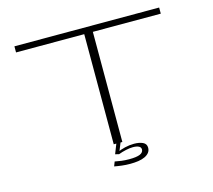

<svg xmlns="http://www.w3.org/2000/svg" viewBox="-112 -811 1192 1077"><g transform="rotate(-15 484.0 -272.5)"><path d="M454.5 0H504.5V-639.5H899V-675H58.5V-639.5H454.5ZM516.5 130Q541 130 563 126.8Q585 123.5 601.5 115.8Q618 108 627 96.2Q636 84.5 636 68.5Q636 45.5 615.5 36Q595 26.5 565 26.5Q538.5 26.5 511.2 33Q484 39.5 469.5 48L469 61.5Q490 53.5 512.8 48.5Q535.5 43.5 554 43.5Q575.5 43.5 587.8 49.8Q600 56 600 68.5Q600 86 580.2 94.8Q560.5 103.5 517 103.5Q493 103.5 472.2 100.8Q451.5 98 434.5 94.5L424.5 120.5Q445 124.5 468 127.2Q491 130 516.5 130ZM469 61.5 494 0H469.5L447.5 56Z"/></g></svg>

Font: Anybody ExtraExpanded ExtraLight
Style: Regular
Weight: 250
Width: 8
Version: Version 1.113;gftools[0.9.25]